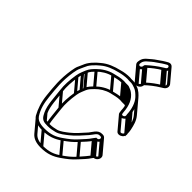

<svg xmlns="http://www.w3.org/2000/svg" viewBox="-230 -810 1017 1017"><g transform="rotate(45 278.5 -301.5)"><path d="M321.6 -588 322.9 -596C324 -603.1 328.5 -610.8 336.5 -618.9L358.3 -637.7C372.8 -650.2 381.3 -653.4 395.2 -664.3C401.2 -669.1 407.8 -672.7 415.8 -677.9L427.5 -684.7C440.2 -692.4 448.3 -674.9 435.4 -667.2L424.3 -660.2C398.5 -644.6 371.7 -624 350.9 -604.8C347 -601.2 344.4 -599.5 343.7 -595L342.6 -588C341.8 -583 335.5 -577.5 330 -577.5C324.5 -577.5 320.8 -582.7 321.6 -588ZM327.6 -562.5C341.3 -562.5 355.4 -574 357.6 -588L358.4 -593L359 -593.3C380.4 -614 404.7 -632 430.8 -647.8L441.9 -654.8C473.2 -673.7 451.4 -715.4 421.3 -697.3L409.1 -690.2C400.6 -684.9 393 -680.4 387.1 -675.7C375 -666.1 366.7 -663.2 349.4 -648.3L327.1 -629.1C316.1 -619.5 309.8 -607.7 307.9 -596L306.6 -588C304.5 -574.3 313.7 -562.5 327.6 -562.5ZM454.4 -157.5C453.5 -151.1 448.2 -146.5 442.2 -146.5L436 -146.5L425.4 -132.6C411.4 -111.3 397.3 -98 378.1 -76.4C355.5 -51.2 338.7 -38.7 310.4 -18.9C280.6 1.9 253.1 13.5 206.9 13.5C172.1 13.5 151.5 5.4 139.9 -12.7C119.8 -44.1 110.7 -78.8 106.3 -123.4C100.6 -181.3 94.1 -231.4 105.5 -303C107.9 -318.2 111.1 -332.6 116.6 -343.8C122.7 -356 128.8 -372.1 134.5 -382.2C142.6 -395.4 153.6 -407.5 164.9 -418.1C169.2 -422.1 175.5 -427.3 180.7 -431.7C206.6 -454.1 238.3 -466.4 277.2 -475.7C294.3 -480.2 314.5 -483.4 332.9 -483.5C337 -482.7 340.2 -482.5 344.4 -482.5H359.4C370.2 -482.5 379.8 -478 390.1 -474.8C403.6 -470.6 419.8 -455.8 430.3 -444.5C449.9 -423.2 461.9 -387.7 463.2 -350.2L464.6 -340.4C463.8 -327.5 443.3 -322.8 443.5 -335.6L442 -346.2C439.3 -388.7 424.7 -425.1 394.8 -446.3C383.8 -454.5 376.8 -455.3 366.8 -459.9C364.1 -461.2 359.6 -461.5 356.1 -461.5H341.1C336.6 -461.5 332.1 -461.9 327.8 -462.5H327.3C303.2 -462.5 280.1 -455.5 261.8 -451.3C229.4 -443.8 198.9 -424.1 178.1 -402.9C165 -389.5 152.4 -377.5 144.4 -357.8L136.3 -338C132.1 -327.8 128.4 -315.3 126.5 -303C120 -261.9 117.4 -222.8 121.9 -189.9C128.3 -142.2 128.1 -86.7 147.1 -46.9C156.1 -29.2 163.3 -11.9 189.5 -8.5C196.5 -7.8 203 -7.5 209.7 -7.5C230.4 -7.5 244.3 -11.1 260.1 -14.7C284.4 -20.3 308.9 -41.5 324.4 -53.4C351.4 -74.1 376.7 -104.3 398.4 -128.6C415 -147.1 421.7 -167.5 439.5 -167.5H444.3C451.5 -167.5 455.5 -164.3 454.4 -157.5ZM448.5 -182.5H441.9C411.7 -182.5 398 -148.9 387.7 -137.4C365.9 -113.1 340.7 -83.4 316.3 -64.6C300.4 -52.4 276.7 -33.4 258.9 -29.3C243 -25.7 230.7 -22.5 212.1 -22.5C206.1 -22.5 199.7 -22.8 193.5 -23.5C172.4 -26.1 168.9 -39.6 161 -55.1C144.1 -90.4 143.6 -145.4 136.9 -194.1C132.8 -224.8 135.2 -263.1 141.5 -303C143.3 -314.3 146.3 -325.4 150.2 -334.1L158.4 -354.2C165.3 -371.2 176.2 -381.1 188 -393.1C206.5 -412 233.7 -429.7 262.9 -436.7C282 -440.8 302.7 -447.5 324.3 -447.5C328.2 -447.5 334 -446.5 338.7 -446.5H353.7C355.6 -446.5 357.2 -446.7 359.3 -445.9C370.3 -441.4 375.6 -440.4 384.6 -433.7C410.9 -415.1 426.2 -383.1 426.9 -342.1L428.3 -332.5C429.8 -297.2 479.3 -314.6 479.8 -343.6L478.3 -353.8C477.4 -360.4 477.2 -369.1 475.7 -376.6C469.9 -404.8 462.9 -431.2 445.2 -452.1C434 -465.5 416.2 -483 396.6 -489.2C387.8 -491.8 376.6 -497.5 361.8 -497.5H346.8C342.9 -497.5 339.6 -497.9 336.7 -498.5H336C315 -498.5 294.4 -495.6 275.7 -490.2C235.7 -480.6 201 -467.6 171.8 -442.3L155.3 -428.1C143.5 -417.1 131.1 -403.5 121.6 -388.1C114.1 -375.8 109.2 -360 103.2 -348.6C96.1 -335.8 93 -318.6 90.5 -303C78.8 -229.3 85.5 -177.3 91.2 -119.6C95.8 -73.2 108.3 -37.3 126.4 -3.7C138.8 18.2 169 28.5 204.5 28.5C253.5 28.5 285.8 15.2 317.8 -7.1C346.2 -27 365.1 -41 388.7 -67.6C407.3 -88.4 421.3 -101.1 437.5 -125.4L442.2 -131.6C454.6 -132.8 467.2 -143.5 469.4 -157.5C471.7 -171.5 462.4 -182.5 448.5 -182.5ZM147.9 -45.7 175.4 -13 187.7 -23.6 160.2 -56.3ZM123.3 -186.7 182.8 -116 195.1 -126.6 135.5 -197.3ZM127.9 -297.7 187.4 -227 199.6 -237.6 140.1 -308.3ZM137.1 -330.7 196.6 -260 208.9 -270.6 149.4 -341.3ZM145.2 -350.7 204.8 -280 217 -290.6 157.5 -361.3ZM176.9 -392.7 236.4 -322 248.7 -332.6 189.2 -403.3ZM256.2 -438.7 315.7 -368 328 -378.6 268.5 -449.3ZM319.9 -449.7 379.4 -379 391.7 -389.6 332.2 -460.3ZM333.8 -448.7 393.3 -378 405.6 -388.6 346.1 -459.3ZM383.6 -434.7 414.2 -398.3 426.5 -408.9 395.8 -445.3ZM462.1 -368.7 521.6 -298 533.9 -308.6 474.4 -379.3ZM199.5 26.3 259 97 271.3 86.4 211.8 15.7ZM307.9 -7.7 367.4 63 379.7 52.4 320.2 -18.3ZM377.3 -66.7 436.8 4 449.1 -6.6 389.6 -77.3ZM425.3 -123.7 484.8 -53 497.1 -63.6 437.6 -134.3ZM455.8 -152.2 515.3 -81.5 527.6 -92.1 468.1 -162.8ZM322.6 -564.7 382.1 -494 394.4 -504.6 334.9 -575.3ZM344 -582.7 403.5 -512 415.8 -522.6 356.3 -593.3ZM421.4 -648.7 481 -578 493.2 -588.6 433.7 -659.3ZM432.5 -655.7 492.1 -585 504.3 -595.6 444.8 -666.3ZM439.6 -683.8 499.1 -613.1C503 -608.4 502.7 -601.2 495 -596.5L483.8 -589.5C459.8 -575 435.7 -557.4 415.8 -539.2L361 -604.3L348.7 -593.7L413 -517.3C436.5 -540 461.7 -559.8 490.3 -577.1L501.4 -584.1C519.1 -594.7 519.6 -613.9 511.4 -623.7L451.9 -694.4ZM345.1 -589.7 402.8 -521.2 402.1 -517.3C401.4 -512.3 395 -506.8 389.5 -506.8C387 -506.8 384.7 -507.8 383.2 -509.7L323.7 -580.4L311.4 -569.8L370.9 -499.1C374.6 -494.7 380.2 -491.8 387.1 -491.8C400.8 -491.8 414.9 -503.3 417.1 -517.3L418.7 -527.4L357.4 -600.3ZM452.8 -164.6 512.4 -93.9C513.8 -92.2 514.5 -89.9 514 -86.8C513.1 -81.2 509 -77.4 504.5 -76.1L447.2 -144.3L434.9 -133.7L496.2 -60.8H499.3C514.1 -60.8 526.8 -72.8 529 -86.8C530 -93.6 528.5 -99.9 524.7 -104.5L465.1 -175.2ZM432.9 -133.7 488.9 -67.1C471.6 -44.3 458.6 -29.3 437.6 -5.7C415 19.5 398.2 32 369.9 51.8C340.1 72.6 312.6 84.2 266.4 84.2C234 84.2 214.2 75.7 201.3 60.4L141.8 -10.3L129.5 0.3L189 71C204.7 89.6 228.9 99.2 264 99.2C313.1 99.2 345.3 86 377.3 63.6C405.7 43.8 424.6 29.7 448.3 3.2C466.8 -17.7 480.8 -30.4 497 -54.7L508.2 -69.5L445.2 -144.3ZM432.9 -441.5 492.4 -370.8C506.7 -353.9 513.7 -331.4 518.9 -307.4L476.9 -357.3L464.6 -346.7L538.4 -259L537.9 -282.6C537.7 -290.4 536.8 -298.1 535.2 -305.9C529.4 -334 522.4 -360.5 504.7 -381.4L445.2 -452.1ZM466 -336.7 523.9 -268C521.9 -259.9 509 -253.8 504.4 -259.2L444.9 -329.9L432.6 -319.3L492.2 -248.6C500.9 -238.2 518.1 -241.4 528.7 -250.5C535.7 -256.6 539.1 -264.6 539.3 -274.8L478.3 -347.3ZM432.8 -386.5C431.2 -387.1 429 -388 427.5 -388.6L368.9 -458.3L356.6 -447.7L417 -376C419.8 -374.6 423 -373.3 425.4 -372.4ZM348.8 -448.7 397.5 -390.8C393 -391 390.8 -391.3 387.3 -391.8H386.8C362.7 -391.8 339.6 -384.8 321.3 -380.6C288.9 -373.1 258.4 -353.4 237.6 -332.2C224.5 -318.8 211.9 -306.8 203.9 -287.1L195.8 -267.2C191.7 -257.1 188 -244.6 186 -232.3C179.5 -191.2 177 -152.1 181.4 -119.2C185.9 -84.6 187.7 -46.4 194.9 -12.6L209.8 -17.8C202.9 -49.8 201.1 -88.3 196.4 -123.4C192.4 -154.1 194.7 -192.4 201 -232.3C202.8 -243.6 205.8 -254.7 209.7 -263.4L217.9 -283.5C224.8 -300.5 235.8 -310.3 247.5 -322.4C265.7 -341.3 293.4 -359 322.4 -366C341.5 -370.1 362.2 -376.8 383.9 -376.8C387.7 -376.8 393.5 -375.8 398.2 -375.8L431.3 -375.8L361 -459.3Z"/></g></svg>

Font: CiSf OpenHand
Style: GlsObl
Weight: 400
Foundry: Cannot Into Space Fonts
Version: Version 0.7892